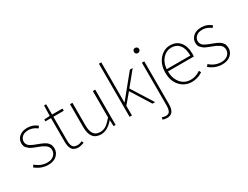

<svg xmlns="http://www.w3.org/2000/svg" viewBox="-86 -1511 3212 2484"><g transform="rotate(-30 1520.0 -269.0)"><path d="M228.5 12.7Q123 12.7 37.1 -58.6L59.6 -87.9Q138.7 -19.5 231.4 -19.5Q294.9 -19.5 329.6 -51.8Q364.3 -84 364.3 -130.9Q364.3 -155.3 353 -175.3Q341.8 -195.3 320.3 -210Q298.8 -224.6 279.8 -233.4Q260.7 -242.2 232.4 -252.9Q201.2 -264.6 190.9 -268.6Q180.7 -272.5 153.8 -284.2Q127 -295.9 115.7 -305.7Q104.5 -315.4 88.9 -330.1Q73.2 -344.7 67.4 -363.3Q61.5 -381.8 61.5 -403.3Q61.5 -460.9 105.5 -500.5Q149.4 -540 227.5 -540Q310.5 -540 374 -486.3L352.5 -459Q289.1 -506.8 224.6 -506.8Q163.1 -506.8 130.9 -477.1Q98.6 -447.3 98.6 -405.3Q98.6 -386.7 106.4 -371.1Q114.3 -355.5 124 -345.7Q133.8 -335.9 154.3 -325.2Q174.8 -314.5 187 -309.1Q199.2 -303.7 225.6 -293.9Q229.5 -293 250.5 -284.7Q271.5 -276.4 276.4 -274.4Q281.2 -272.5 299.8 -264.6Q318.4 -256.8 324.2 -252.9Q330.1 -249 344.7 -240.2Q359.4 -231.4 364.3 -224.6Q369.1 -217.8 378.9 -207Q388.7 -196.3 392.1 -185.5Q395.5 -174.8 398.4 -161.1Q401.4 -147.5 401.4 -132.8Q401.4 -71.3 355 -29.3Q308.6 12.7 228.5 12.7Z M681.6 12.7Q612.3 12.7 585 -26.4Q557.6 -65.4 557.6 -139.6V-494.1H473.6V-522.5L557.6 -527.3L561.5 -680.7H592.8V-527.3H748V-494.1H592.8V-134.8Q592.8 -77.1 611.8 -48.3Q630.9 -19.5 684.6 -19.5Q713.9 -19.5 751 -37.1L763.7 -6.8Q707 12.7 681.6 12.7Z M1019.5 12.7Q938.5 12.7 899.4 -36.6Q860.4 -85.9 860.4 -188.5V-527.3H896.5V-192.4Q896.5 -104.5 926.8 -62Q957 -19.5 1022.5 -19.5Q1070.3 -19.5 1110.4 -45.9Q1150.4 -72.3 1201.2 -132.8V-527.3H1237.3V0H1207L1203.1 -89.8H1200.2Q1111.3 12.7 1019.5 12.7Z M1446.3 0V-793.9H1481.4V-194.3H1483.4L1754.9 -527.3H1796.9L1627 -319.3L1827.1 0H1788.1L1605.5 -292L1481.4 -144.5V0Z M1860.4 255.9Q1823.2 255.9 1795.9 243.2L1804.7 213.9Q1839.8 224.6 1862.3 224.6Q1904.3 224.6 1919.4 194.3Q1934.6 164.1 1934.6 106.4V-527.3H1969.7V110.4Q1969.7 185.5 1942.9 220.7Q1916 255.9 1860.4 255.9ZM1953.1 -660.2Q1936.5 -660.2 1925.8 -670.4Q1915 -680.7 1915 -698.2Q1915 -716.8 1925.8 -727.1Q1936.5 -737.3 1953.1 -737.3Q1968.8 -737.3 1980.5 -727.1Q1992.2 -716.8 1992.2 -698.2Q1992.2 -681.6 1980.5 -670.9Q1968.8 -660.2 1953.1 -660.2Z M2373 12.7Q2270.5 12.7 2201.2 -62Q2131.8 -136.7 2131.8 -261.7Q2131.8 -385.7 2199.7 -462.9Q2267.6 -540 2359.4 -540Q2452.1 -540 2505.4 -476.6Q2558.6 -413.1 2558.6 -296.9Q2558.6 -273.4 2556.6 -260.7H2169.9Q2169.9 -155.3 2226.6 -87.4Q2283.2 -19.5 2375 -19.5Q2454.1 -19.5 2520.5 -68.4L2536.1 -37.1Q2510.7 -21.5 2492.7 -12.7Q2474.6 -3.9 2441.9 4.4Q2409.2 12.7 2373 12.7ZM2169.9 -293.9H2523.4Q2523.4 -398.4 2479.5 -452.6Q2435.5 -506.8 2359.4 -506.8Q2286.1 -506.8 2231.9 -448.7Q2177.7 -390.6 2169.9 -293.9Z M2828.1 12.7Q2722.7 12.7 2636.7 -58.6L2659.2 -87.9Q2738.3 -19.5 2831.1 -19.5Q2894.5 -19.5 2929.2 -51.8Q2963.9 -84 2963.9 -130.9Q2963.9 -155.3 2952.6 -175.3Q2941.4 -195.3 2919.9 -210Q2898.4 -224.6 2879.4 -233.4Q2860.4 -242.2 2832 -252.9Q2800.8 -264.6 2790.5 -268.6Q2780.3 -272.5 2753.4 -284.2Q2726.6 -295.9 2715.3 -305.7Q2704.1 -315.4 2688.5 -330.1Q2672.9 -344.7 2667 -363.3Q2661.1 -381.8 2661.1 -403.3Q2661.1 -460.9 2705.1 -500.5Q2749 -540 2827.1 -540Q2910.2 -540 2973.6 -486.3L2952.1 -459Q2888.7 -506.8 2824.2 -506.8Q2762.7 -506.8 2730.5 -477.1Q2698.2 -447.3 2698.2 -405.3Q2698.2 -386.7 2706.1 -371.1Q2713.9 -355.5 2723.6 -345.7Q2733.4 -335.9 2753.9 -325.2Q2774.4 -314.5 2786.6 -309.1Q2798.8 -303.7 2825.2 -293.9Q2829.1 -293 2850.1 -284.7Q2871.1 -276.4 2876 -274.4Q2880.9 -272.5 2899.4 -264.6Q2918 -256.8 2923.8 -252.9Q2929.7 -249 2944.3 -240.2Q2959 -231.4 2963.9 -224.6Q2968.8 -217.8 2978.5 -207Q2988.3 -196.3 2991.7 -185.5Q2995.1 -174.8 2998 -161.1Q3001 -147.5 3001 -132.8Q3001 -71.3 2954.6 -29.3Q2908.2 12.7 2828.1 12.7Z"/></g></svg>

Font: Gen Shin Gothic ExtraLight
Style: Regular
Weight: 100
Designer: [Source Han Sans]
Ryoko NISHIZUKA  (kana & ideographs); Paul D. Hunt (Latin, Greek & Cyrillic); Wenlong ZHANG  (bopomofo
Version: Version 1.002.20150607